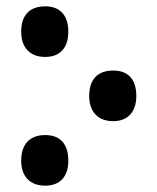

<svg xmlns="http://www.w3.org/2000/svg" viewBox="-20 -575 497 607"><path d="M123 -395C170 -395 196 -424 196 -475C196 -525 171 -555 123 -555C73 -555 47 -526 47 -475C47 -424 75 -395 123 -395ZM338 -192C384 -192 411 -221 411 -272C411 -323 386 -352 338 -352C288 -352 262 -323 262 -272C262 -221 290 -192 338 -192ZM123 12C170 12 196 -17 196 -67C196 -119 171 -148 123 -148C73 -148 47 -118 47 -67C47 -17 75 12 123 12Z"/></svg>

Font: Noto Sans Georgian ExtraCondensed Bold
Style: Regular
Weight: 700
Width: 2
Designer: Monotype Design Team, Akaki Razmadze
Foundry: Google LLC
Version: Version 2.005